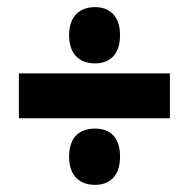

<svg xmlns="http://www.w3.org/2000/svg" viewBox="-20 -592 530 539"><path d="M247 -414C285 -414 317 -436 317 -493C317 -550 285 -572 247 -572C207 -572 174 -550 174 -493C174 -436 207 -414 247 -414ZM457 -386H33V-260H457ZM247 -73C285 -73 317 -95 317 -152C317 -211 285 -231 247 -231C207 -231 174 -211 174 -152C174 -95 207 -73 247 -73Z"/></svg>

Font: Noto Sans Oriya ExtCond Blk
Style: Regular
Weight: 900
Width: 2
Designer: Amélie Bonet and Sol Matas
Foundry: Google LLC
Version: Version 2.006